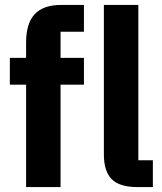

<svg xmlns="http://www.w3.org/2000/svg" viewBox="-20 -760 658 780"><path d="M86 -416H20V-525H86V-587Q86 -665 121 -702.5Q156 -740 229 -740H321V-631H226V-525H321V-416H226V0H86ZM538 0Q465 0 433.5 -32.5Q402 -65 402 -132V-740H542V-109H601V0Z"/></svg>

Font: IBM Plex Sans Cond
Style: Bold
Weight: 700
Width: 3
Designer: Mike Abbink, Paul van der Laan, Pieter van Rosmalen
Foundry: Bold Monday
Version: Version 1.3